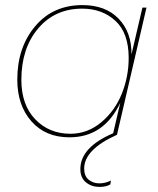

<svg xmlns="http://www.w3.org/2000/svg" viewBox="-20 -530 622 755"><path d="M440 0Q311 58 311 133Q311 162 328.5 176.5Q346 191 371 191Q394 191 416 180L414 195Q398 205 371 205Q340 205 318 187Q296 169 296 135Q296 49 425 -6L453 -126Q389 10 253 10Q159 10 103.5 -53Q48 -116 48 -217Q48 -343 118 -426.5Q188 -510 304 -510Q395 -510 446.5 -456.5Q498 -403 497 -316L540 -500H556ZM257 -4Q324 -4 378 -49Q432 -94 459 -161.5Q486 -229 486 -302Q486 -400 434 -448Q382 -496 303 -496Q196 -496 130 -418Q64 -340 64 -216Q64 -118 118.5 -61Q173 -4 257 -4Z"/></svg>

Font: Elaine Sans Thin
Style: Italic
Weight: 250
Italic angle: -13°
Designer: Wei Huang
Foundry: Wei Huang
Version: Version 2.001;December 24, 2019;FontCreator 12.0.0.2547 64-b